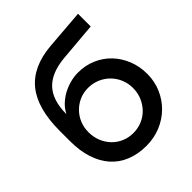

<svg xmlns="http://www.w3.org/2000/svg" viewBox="-217 -936 1091 1091"><g transform="rotate(-45 328.5 -390.0)"><path d="M139 -439Q151 -464 173 -485.5Q195 -507 223.5 -523Q252 -539 285 -548Q318 -557 351 -557Q409 -557 459 -535.5Q509 -514 545.5 -476Q582 -438 603 -386Q624 -334 624 -273Q624 -213 601.5 -161Q579 -109 539.5 -70Q500 -31 446.5 -9Q393 13 332 13Q264 13 210 -9Q156 -31 119 -73Q82 -115 62.5 -175.5Q43 -236 43 -312V-395Q43 -576 118 -668.5Q193 -761 348 -774L587 -793V-691L354 -671Q244 -661 191 -605Q138 -549 137 -440ZM330 -91Q368 -91 401 -105Q434 -119 458 -144Q482 -169 496 -202Q510 -235 510 -274Q510 -312 496 -345Q482 -378 457.5 -402.5Q433 -427 400 -441Q367 -455 329 -455Q292 -455 260 -441Q228 -427 204 -402.5Q180 -378 166.5 -345.5Q153 -313 153 -275Q153 -236 166.5 -202.5Q180 -169 204 -144Q228 -119 260.5 -105Q293 -91 330 -91Z"/></g></svg>

Font: Involve SemiBold
Style: Regular
Weight: 600
Designer: Stefan Peev
Foundry: Context Ltd.
Version: Version 1.001